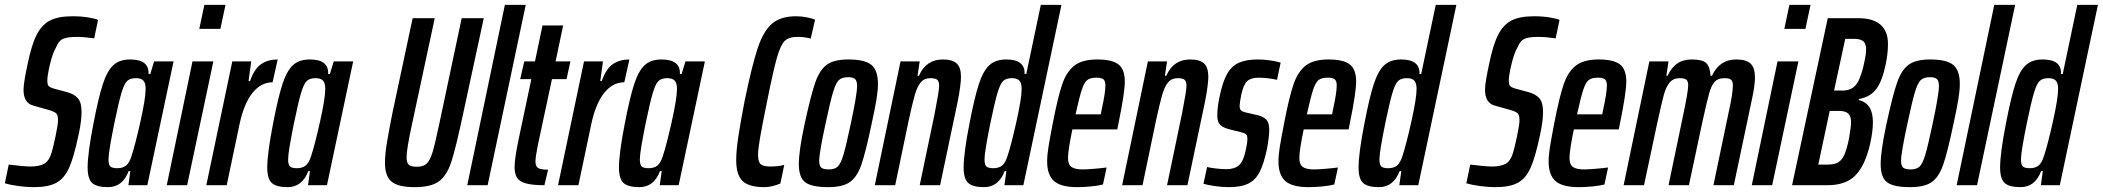

<svg xmlns="http://www.w3.org/2000/svg" viewBox="-42 -763 8663 791"><path d="M-22 -8 -6 -85Q58 -77 83 -77Q118 -77 138.5 -87.5Q159 -98 170 -132Q177 -155 187 -202.5Q197 -250 197 -268Q197 -288 190 -295.5Q183 -303 159 -310L95 -328Q55 -339 55 -393Q55 -410 60 -439Q65 -468 72 -500Q88 -579 109.5 -620.5Q131 -662 165 -679Q199 -696 256 -696Q293 -696 322.5 -691Q352 -686 362 -681L346 -605Q304 -611 274 -611Q234 -611 216.5 -602.5Q199 -594 189 -568Q175 -545 164 -498.5Q153 -452 153 -432Q153 -415 158 -409Q163 -403 180 -398L236 -383Q264 -375 279 -358Q294 -341 294 -301Q294 -264 282 -209Q263 -118 243.5 -73.5Q224 -29 191 -10.5Q158 8 97 8Q68 8 34.5 3.5Q1 -1 -22 -8Z M319 -73Q319 -131 343 -254Q364 -363 382 -417.5Q400 -472 425.5 -495Q451 -518 494 -518Q573 -518 570 -458H577L593 -510H673L565 0H487L495 -58H488Q463 8 403 8Q357 8 338 -9Q319 -26 319 -73ZM500 -121Q515 -166 536.5 -262Q558 -358 558 -397Q558 -421 548.5 -431Q539 -441 518 -441Q495 -441 482.5 -430Q470 -419 458.5 -380.5Q447 -342 429 -255Q418 -201 411.5 -162Q405 -123 405 -106Q405 -84 413 -77Q421 -70 441 -70Q464 -70 477.5 -81Q491 -92 500 -121Z M779 -644 800 -743H887L866 -644ZM645 0 751 -510H837L729 0Z M915 -510H993L982 -429H988Q1006 -480 1034 -499Q1062 -518 1102 -518L1081 -424Q1033 -424 998 -380Q963 -336 945 -252L892 0H808Z M1059 -73Q1059 -131 1083 -254Q1104 -363 1122 -417.5Q1140 -472 1165.5 -495Q1191 -518 1234 -518Q1313 -518 1310 -458H1317L1333 -510H1413L1305 0H1227L1235 -58H1228Q1203 8 1143 8Q1097 8 1078 -9Q1059 -26 1059 -73ZM1240 -121Q1255 -166 1276.5 -262Q1298 -358 1298 -397Q1298 -421 1288.5 -431Q1279 -441 1258 -441Q1235 -441 1222.5 -430Q1210 -419 1198.5 -380.5Q1187 -342 1169 -255Q1158 -201 1151.5 -162Q1145 -123 1145 -106Q1145 -84 1153 -77Q1161 -70 1181 -70Q1204 -70 1217.5 -81Q1231 -92 1240 -121Z M1544 -91Q1544 -125 1551.5 -172Q1559 -219 1575 -299L1658 -688H1749L1656 -254Q1633 -149 1633 -115Q1633 -92 1642.5 -84Q1652 -76 1675 -76Q1702 -76 1715.5 -88.5Q1729 -101 1739.5 -134.5Q1750 -168 1768 -254L1860 -688H1951L1867 -299Q1836 -153 1817.5 -96.5Q1799 -40 1766.5 -16Q1734 8 1666 8Q1599 8 1571.5 -14.5Q1544 -37 1544 -91Z M1883 0 2038 -743H2124L1967 0Z M2078 -75Q2078 -110 2095 -191L2147 -437H2101L2118 -510H2162L2193 -658H2278L2247 -510H2308L2292 -437H2232L2174 -166Q2164 -116 2164 -97Q2164 -79 2174 -71.5Q2184 -64 2216 -64L2201 0Q2151 0 2124.5 -7.5Q2098 -15 2088 -31Q2078 -47 2078 -75Z M2364 -510H2442L2431 -429H2437Q2455 -480 2483 -499Q2511 -518 2551 -518L2530 -424Q2482 -424 2447 -380Q2412 -336 2394 -252L2341 0H2257Z M2508 -73Q2508 -131 2532 -254Q2553 -363 2571 -417.5Q2589 -472 2614.5 -495Q2640 -518 2683 -518Q2762 -518 2759 -458H2766L2782 -510H2862L2754 0H2676L2684 -58H2677Q2652 8 2592 8Q2546 8 2527 -9Q2508 -26 2508 -73ZM2689 -121Q2704 -166 2725.5 -262Q2747 -358 2747 -397Q2747 -421 2737.5 -431Q2728 -441 2707 -441Q2684 -441 2671.5 -430Q2659 -419 2647.5 -380.5Q2636 -342 2618 -255Q2607 -201 2600.5 -162Q2594 -123 2594 -106Q2594 -84 2602 -77Q2610 -70 2630 -70Q2653 -70 2666.5 -81Q2680 -92 2689 -121Z M2991 -104Q2991 -142 2999.5 -198.5Q3008 -255 3025 -344Q3056 -494 3079.5 -564.5Q3103 -635 3138.5 -665.5Q3174 -696 3238 -696Q3260 -696 3282.5 -691.5Q3305 -687 3316 -682L3298 -604Q3273 -611 3243 -611Q3208 -611 3191 -594.5Q3174 -578 3159 -526Q3144 -474 3118 -344Q3098 -246 3089.5 -197Q3081 -148 3081 -126Q3081 -96 3092 -86.5Q3103 -77 3131 -77Q3168 -77 3189 -84L3173 -7Q3137 8 3107 8Q3044 8 3017.5 -17Q2991 -42 2991 -104Z M3249 -87Q3249 -142 3273 -253Q3299 -373 3317 -424Q3335 -475 3364.5 -496.5Q3394 -518 3453 -518Q3520 -518 3547.5 -496Q3575 -474 3575 -417Q3575 -391 3569 -354Q3563 -317 3549 -253Q3524 -134 3506.5 -84Q3489 -34 3459.5 -13Q3430 8 3370 8Q3302 8 3275.5 -12Q3249 -32 3249 -87ZM3463 -253Q3475 -309 3482 -350Q3489 -391 3489 -408Q3489 -430 3480.5 -437.5Q3472 -445 3452 -445Q3426 -445 3413.5 -432.5Q3401 -420 3390 -383.5Q3379 -347 3359 -253Q3347 -198 3340 -158Q3333 -118 3333 -101Q3333 -79 3342 -72Q3351 -65 3372 -65Q3397 -65 3409.5 -77Q3422 -89 3433 -126Q3444 -163 3463 -253Z M3668 -510H3747L3738 -451H3744Q3773 -518 3842 -518Q3882 -518 3899.5 -501.5Q3917 -485 3917 -447Q3917 -415 3904 -347L3831 0H3747L3809 -297Q3827 -389 3827 -409Q3827 -428 3819 -434.5Q3811 -441 3791 -441Q3766 -441 3751.5 -424Q3737 -407 3727 -372.5Q3717 -338 3701 -264L3646 0H3562Z M3928 -73Q3928 -131 3952 -254Q3973 -363 3991 -417.5Q4009 -472 4034.5 -495Q4060 -518 4103 -518Q4182 -518 4179 -458H4186L4246 -743H4331L4174 0H4096L4104 -58H4097Q4072 8 4012 8Q3966 8 3947 -9Q3928 -26 3928 -73ZM4109 -121Q4124 -166 4145.5 -262Q4167 -358 4167 -397Q4167 -421 4157.5 -431Q4148 -441 4127 -441Q4104 -441 4091.5 -430Q4079 -419 4067.5 -380.5Q4056 -342 4038 -255Q4027 -201 4020.5 -162Q4014 -123 4014 -106Q4014 -84 4022 -77Q4030 -70 4050 -70Q4073 -70 4086.5 -81Q4100 -92 4109 -121Z M4272 -98Q4272 -124 4277.5 -158Q4283 -192 4295 -254Q4316 -363 4334 -415.5Q4352 -468 4384.5 -493Q4417 -518 4478 -518Q4540 -518 4566 -497.5Q4592 -477 4592 -427Q4592 -382 4566 -255L4561 -230H4376Q4368 -192 4363 -161Q4358 -130 4358 -112Q4358 -85 4372.5 -75Q4387 -65 4418 -65Q4433 -65 4464 -67.5Q4495 -70 4517 -73L4502 -3Q4483 2 4453 5Q4423 8 4396 8Q4329 8 4300.5 -17Q4272 -42 4272 -98ZM4493 -292 4497 -313Q4512 -381 4512 -411Q4512 -430 4503.5 -436.5Q4495 -443 4475 -443Q4450 -443 4437.5 -433.5Q4425 -424 4415 -394Q4405 -364 4389 -292Z M4687 -510H4766L4757 -451H4763Q4792 -518 4861 -518Q4901 -518 4918.5 -501.5Q4936 -485 4936 -447Q4936 -415 4923 -347L4850 0H4766L4828 -297Q4846 -389 4846 -409Q4846 -428 4838 -434.5Q4830 -441 4810 -441Q4785 -441 4770.5 -424Q4756 -407 4746 -372.5Q4736 -338 4720 -264L4665 0H4581Z M4916 -6 4931 -75Q4941 -72 4966.5 -69Q4992 -66 5010 -66Q5044 -66 5062 -82Q5080 -98 5089 -139Q5097 -173 5097 -191Q5097 -205 5091 -210Q5085 -215 5072 -218L5024 -230Q4996 -237 4984.5 -249Q4973 -261 4973 -287Q4973 -324 4984 -372Q4996 -428 5014 -459.5Q5032 -491 5062 -504.5Q5092 -518 5141 -518Q5165 -518 5191.5 -514Q5218 -510 5234 -505L5219 -434Q5204 -438 5182 -440.5Q5160 -443 5143 -443Q5112 -443 5096.5 -429Q5081 -415 5072 -374Q5065 -339 5065 -327Q5065 -314 5070.5 -308.5Q5076 -303 5089 -300L5141 -288Q5164 -282 5175.5 -269.5Q5187 -257 5187 -228Q5187 -201 5178 -151Q5165 -89 5148 -55.5Q5131 -22 5101.5 -7Q5072 8 5020 8Q4993 8 4962.5 3.5Q4932 -1 4916 -6Z M5225 -98Q5225 -124 5230.5 -158Q5236 -192 5248 -254Q5269 -363 5287 -415.5Q5305 -468 5337.5 -493Q5370 -518 5431 -518Q5493 -518 5519 -497.5Q5545 -477 5545 -427Q5545 -382 5519 -255L5514 -230H5329Q5321 -192 5316 -161Q5311 -130 5311 -112Q5311 -85 5325.5 -75Q5340 -65 5371 -65Q5386 -65 5417 -67.5Q5448 -70 5470 -73L5455 -3Q5436 2 5406 5Q5376 8 5349 8Q5282 8 5253.5 -17Q5225 -42 5225 -98ZM5446 -292 5450 -313Q5465 -381 5465 -411Q5465 -430 5456.5 -436.5Q5448 -443 5428 -443Q5403 -443 5390.5 -433.5Q5378 -424 5368 -394Q5358 -364 5342 -292Z M5555 -73Q5555 -131 5579 -254Q5600 -363 5618 -417.5Q5636 -472 5661.5 -495Q5687 -518 5730 -518Q5809 -518 5806 -458H5813L5873 -743H5958L5801 0H5723L5731 -58H5724Q5699 8 5639 8Q5593 8 5574 -9Q5555 -26 5555 -73ZM5736 -121Q5751 -166 5772.5 -262Q5794 -358 5794 -397Q5794 -421 5784.5 -431Q5775 -441 5754 -441Q5731 -441 5718.5 -430Q5706 -419 5694.5 -380.5Q5683 -342 5665 -255Q5654 -201 5647.5 -162Q5641 -123 5641 -106Q5641 -84 5649 -77Q5657 -70 5677 -70Q5700 -70 5713.5 -81Q5727 -92 5736 -121Z M5999 -8 6015 -85Q6079 -77 6104 -77Q6139 -77 6159.5 -87.5Q6180 -98 6191 -132Q6198 -155 6208 -202.5Q6218 -250 6218 -268Q6218 -288 6211 -295.5Q6204 -303 6180 -310L6116 -328Q6076 -339 6076 -393Q6076 -410 6081 -439Q6086 -468 6093 -500Q6109 -579 6130.5 -620.5Q6152 -662 6186 -679Q6220 -696 6277 -696Q6314 -696 6343.5 -691Q6373 -686 6383 -681L6367 -605Q6325 -611 6295 -611Q6255 -611 6237.5 -602.5Q6220 -594 6210 -568Q6196 -545 6185 -498.5Q6174 -452 6174 -432Q6174 -415 6179 -409Q6184 -403 6201 -398L6257 -383Q6285 -375 6300 -358Q6315 -341 6315 -301Q6315 -264 6303 -209Q6284 -118 6264.5 -73.5Q6245 -29 6212 -10.5Q6179 8 6118 8Q6089 8 6055.5 3.5Q6022 -1 5999 -8Z M6338 -98Q6338 -124 6343.5 -158Q6349 -192 6361 -254Q6382 -363 6400 -415.5Q6418 -468 6450.5 -493Q6483 -518 6544 -518Q6606 -518 6632 -497.5Q6658 -477 6658 -427Q6658 -382 6632 -255L6627 -230H6442Q6434 -192 6429 -161Q6424 -130 6424 -112Q6424 -85 6438.5 -75Q6453 -65 6484 -65Q6499 -65 6530 -67.5Q6561 -70 6583 -73L6568 -3Q6549 2 6519 5Q6489 8 6462 8Q6395 8 6366.5 -17Q6338 -42 6338 -98ZM6559 -292 6563 -313Q6578 -381 6578 -411Q6578 -430 6569.5 -436.5Q6561 -443 6541 -443Q6516 -443 6503.5 -433.5Q6491 -424 6481 -394Q6471 -364 6455 -292Z M6753 -510H6832L6823 -451H6828Q6844 -485 6868 -501.5Q6892 -518 6928 -518Q6972 -518 6987.5 -503Q7003 -488 7005 -451H7011Q7042 -518 7111 -518Q7152 -518 7170 -501Q7188 -484 7188 -444Q7188 -409 7175 -351L7101 0H7017L7079 -297Q7097 -377 7097 -411Q7097 -428 7089.5 -434.5Q7082 -441 7063 -441Q7036 -441 7022.5 -426.5Q7009 -412 7000 -380.5Q6991 -349 6972 -263L6916 0H6832L6894 -297Q6913 -388 6913 -411Q6913 -429 6905 -435Q6897 -441 6878 -441Q6852 -441 6837 -423.5Q6822 -406 6813 -373.5Q6804 -341 6787 -263L6731 0H6647Z M7309 -644 7330 -743H7417L7396 -644ZM7175 0 7281 -510H7367L7259 0Z M7488 -688H7615Q7674 -688 7705 -661.5Q7736 -635 7736 -582Q7736 -542 7727 -500Q7713 -430 7688 -396.5Q7663 -363 7616 -355V-351Q7646 -343 7660 -320.5Q7674 -298 7674 -259Q7674 -221 7662 -168Q7642 -82 7602.5 -41Q7563 0 7487 0H7341ZM7634 -486Q7636 -494 7641 -518Q7646 -542 7646 -558Q7646 -583 7634.5 -593Q7623 -603 7595 -603H7560L7514 -390H7550Q7582 -390 7601 -410Q7620 -430 7634 -486ZM7576 -195Q7584 -243 7584 -259Q7584 -285 7572 -295.5Q7560 -306 7535 -306H7496L7449 -85H7489Q7516 -85 7531.5 -94.5Q7547 -104 7557 -127Q7567 -150 7576 -195Z M7706 -87Q7706 -142 7730 -253Q7756 -373 7774 -424Q7792 -475 7821.5 -496.5Q7851 -518 7910 -518Q7977 -518 8004.5 -496Q8032 -474 8032 -417Q8032 -391 8026 -354Q8020 -317 8006 -253Q7981 -134 7963.5 -84Q7946 -34 7916.5 -13Q7887 8 7827 8Q7759 8 7732.5 -12Q7706 -32 7706 -87ZM7920 -253Q7932 -309 7939 -350Q7946 -391 7946 -408Q7946 -430 7937.5 -437.5Q7929 -445 7909 -445Q7883 -445 7870.5 -432.5Q7858 -420 7847 -383.5Q7836 -347 7816 -253Q7804 -198 7797 -158Q7790 -118 7790 -101Q7790 -79 7799 -72Q7808 -65 7829 -65Q7854 -65 7866.5 -77Q7879 -89 7890 -126Q7901 -163 7920 -253Z M8019 0 8174 -743H8260L8103 0Z M8198 -73Q8198 -131 8222 -254Q8243 -363 8261 -417.5Q8279 -472 8304.5 -495Q8330 -518 8373 -518Q8452 -518 8449 -458H8456L8516 -743H8601L8444 0H8366L8374 -58H8367Q8342 8 8282 8Q8236 8 8217 -9Q8198 -26 8198 -73ZM8379 -121Q8394 -166 8415.5 -262Q8437 -358 8437 -397Q8437 -421 8427.5 -431Q8418 -441 8397 -441Q8374 -441 8361.5 -430Q8349 -419 8337.5 -380.5Q8326 -342 8308 -255Q8297 -201 8290.5 -162Q8284 -123 8284 -106Q8284 -84 8292 -77Q8300 -70 8320 -70Q8343 -70 8356.5 -81Q8370 -92 8379 -121Z"/></svg>

Font: Saira Ultra Condensed SemiBold
Style: Italic
Weight: 600
Width: 1
Italic angle: -12°
Designer: Hector Gatti with collaboration of the Omnibus-Type team
Foundry: Omnibus-Type
Version: Version 1.001; ttfautohint (v1.8)